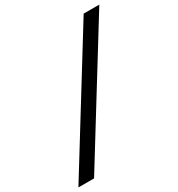

<svg xmlns="http://www.w3.org/2000/svg" viewBox="-209 -917 1058 1141"><g transform="rotate(-30 319.5 -346.5)"><path d="M-6.3 92.8 537.1 -786.1H644.5L101.1 92.8Z"/></g></svg>

Font: Cascadia Mono NF
Style: Italic
Weight: 400
Italic angle: -10°
Monospace: yes
Designer: Aaron Bell
Foundry: Saja Typeworks
Version: Version 2404.023